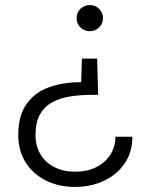

<svg xmlns="http://www.w3.org/2000/svg" viewBox="-20 -553 586 757"><path d="M363 -322 367 -179H341Q298 -179 258.5 -173Q219 -167 187.5 -150.5Q156 -134 138 -102.5Q120 -71 120 -20Q120 23 140 56Q160 89 195.5 106.5Q231 124 276 124Q322 124 357.5 107Q393 90 414 58.5Q435 27 435 -14H502Q502 46 472 90.5Q442 135 390.5 159.5Q339 184 275 184Q212 184 161.5 159Q111 134 81.5 88Q52 42 52 -21Q52 -96 84 -142Q116 -188 172 -208.5Q228 -229 300 -229L303 -322ZM334 -533Q356 -533 371 -518Q386 -503 386 -481Q386 -460 371 -445Q356 -430 334 -430Q312 -430 297 -445Q282 -460 282 -482Q282 -503 297 -518Q312 -533 334 -533Z"/></svg>

Font: DM Sans 10pt Light
Style: Regular
Weight: 300
Version: Version 4.004;gftools[0.9.30]